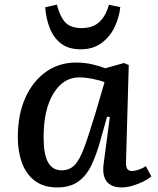

<svg xmlns="http://www.w3.org/2000/svg" viewBox="-20 -807 690 841"><path d="M532 -99Q531 -76 537.5 -67Q544 -58 559 -58Q569 -58 586.5 -63.5Q604 -69 619 -79L643 -34Q630 -23 608 -12Q586 -1 561 6.5Q536 14 513 14Q468 14 447.5 -12Q427 -38 434 -90L461 -294L449 -296L419 -189Q402 -128 380 -82.5Q358 -37 322.5 -11.5Q287 14 230 14Q172 14 133.5 -14.5Q95 -43 76.5 -93Q58 -143 58 -206Q58 -305 91 -378.5Q124 -452 181.5 -492.5Q239 -533 313 -533Q351 -533 385 -525Q419 -517 441 -508L523 -531L544 -522ZM250 -61Q284 -61 306 -83Q328 -105 348 -158.5Q368 -212 397 -308L438 -447Q419 -455 386 -461.5Q353 -468 327 -468Q257 -468 214 -397.5Q171 -327 171 -206Q171 -131 190.5 -96Q210 -61 250 -61ZM334 -591Q281 -591 248.5 -615.5Q216 -640 199 -681.5Q182 -723 178 -775L229 -787Q243 -733 266.5 -708.5Q290 -684 337 -684Q387 -684 415.5 -711Q444 -738 457 -786L507 -776Q502 -730 481.5 -687.5Q461 -645 424 -618Q387 -591 334 -591Z"/></svg>

Font: Literata 7pt Medium
Style: Italic
Weight: 500
Italic angle: -2°
Designer: Latin by Veronika Burian and Jose Scaglione. Greek by Irene Vlachou. Cyrillic by Vera Evstafieva
Foundry: TypeTogether
Version: Version 3.002